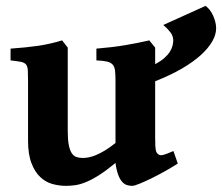

<svg xmlns="http://www.w3.org/2000/svg" viewBox="-20 -603 738 638"><path d="M698.2 -508.8Q698.2 -488.3 685.5 -465.8Q672.9 -443.4 647.7 -420.4Q622.6 -397.5 584.5 -375.2Q546.4 -353 495.6 -333V-143.6Q495.6 -128.4 496.1 -119.1Q496.6 -109.9 497.8 -104Q499 -98.1 501.2 -95.2Q503.4 -92.3 506.8 -89.8Q509.8 -87.9 513.2 -87.4Q516.6 -86.9 522 -88.1Q527.3 -89.4 535.4 -92.5Q543.5 -95.7 556.2 -101.1L570.8 -59.6Q552.7 -47.9 529.3 -34.7Q505.9 -21.5 483.4 -10.5Q460.9 0.5 443.4 7.6Q425.8 14.6 419.9 14.6Q411.1 14.6 402.6 12.2Q394 9.8 386.5 1.7Q378.9 -6.3 373 -21.5Q367.2 -36.6 363.8 -61.5Q333.5 -36.6 309.8 -21.5Q286.1 -6.3 266.6 1.7Q247.1 9.8 231 12.2Q214.8 14.6 199.2 14.6Q176.3 14.6 153.8 8.3Q131.3 2 113.5 -14.9Q95.7 -31.7 84.5 -61Q73.2 -90.3 73.2 -136.2V-332.5Q73.2 -356 72.5 -368.9Q71.8 -381.8 66.7 -388.4Q61.5 -395 49.6 -397.5Q37.6 -399.9 15.1 -402.3V-441.4Q42 -443.4 64 -445.6Q85.9 -447.8 106 -450.7Q126 -453.6 145.5 -458Q165 -462.4 186.5 -468.8L205.1 -444.8V-168Q205.1 -139.2 208.5 -121.6Q211.9 -104 218.3 -94.2Q224.6 -84.5 233.9 -81.3Q243.2 -78.1 255.4 -78.1Q263.7 -78.1 274.4 -80.1Q285.2 -82 298.3 -87.4Q311.5 -92.8 327.9 -102.5Q344.2 -112.3 363.8 -127.9V-332.5Q363.8 -354.5 362.3 -367.7Q360.8 -380.9 354.5 -388.2Q348.1 -395.5 335.4 -398.4Q322.8 -401.4 300.3 -402.3V-441.4Q354 -445.8 396 -452.9Q438 -460 476.1 -468.8L495.6 -444.8V-389.6Q514.6 -399.9 526.6 -410.6Q538.6 -421.4 544.9 -431.9Q551.3 -442.4 553.5 -451.9Q555.7 -461.4 555.7 -469.2Q555.7 -483.4 545.9 -496.1Q536.1 -508.8 522.5 -520L663.1 -583.5Q670.4 -578.1 676.8 -570.1Q683.1 -562 687.7 -552Q692.4 -542 695.3 -530.8Q698.2 -519.5 698.2 -508.8Z"/></svg>

Font: Gentium Book Basic
Style: Bold
Weight: 700
Designer: J. Victor Gaultney and Annie Olsen
Foundry: SIL International
Version: Version 1.102; 2013; Maintenance release